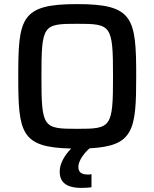

<svg xmlns="http://www.w3.org/2000/svg" viewBox="-20 -716 753 936"><path d="M417 7C632 -4 644 -82 644 -344C644 -629 630 -696 356 -696C82 -696 69 -629 69 -344C69 -69 81 3 327 8C293 43 271 83 271 120C271 164 293 200 377 200C394 200 411 199 426 197V133C419 135 413 135 409 135C372 135 362 119 362 97C362 67 392 28 417 7ZM182 -344C182 -595 190 -600 356 -600C522 -600 531 -595 531 -344C531 -93 522 -88 356 -88C190 -88 182 -93 182 -344Z"/></svg>

Font: Saira UNSAM Medium
Style: Regular
Weight: 500
Designer: Hector Gatti with collaboration of the Omnibus-Type team
Foundry: Omnibus-Type
Version: Version 0.072;PS 000.072;hotconv 1.0.88;makeotf.lib2.5.64775